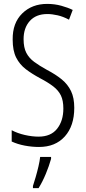

<svg xmlns="http://www.w3.org/2000/svg" viewBox="-20 -810 441 985"><path d="M361 -257Q361 -164 312.5 -110Q264 -56 180 -56Q144 -56 107 -63Q70 -70 40 -84V-142Q70 -126 107.5 -117.5Q145 -109 178 -109Q241 -109 273 -149.5Q305 -190 305 -253Q305 -294 292.5 -320Q280 -346 253.5 -366.5Q227 -387 185 -409Q144 -431 112.5 -455Q81 -479 63 -514.5Q45 -550 45 -607Q44 -692 94 -741Q144 -790 222 -790Q260 -790 294.5 -780.5Q329 -771 353 -759L334 -709Q304 -725 275.5 -731.5Q247 -738 223 -738Q165 -738 133 -702.5Q101 -667 101 -609Q101 -566 115 -539Q129 -512 155.5 -492.5Q182 -473 220 -452Q266 -428 297 -402.5Q328 -377 344.5 -342.5Q361 -308 361 -257ZM242 5Q232 41 215 82Q198 123 178 155H149V144Q155 126 163 98.5Q171 71 177.5 43Q184 15 186 -5H242Z"/></svg>

Font: Noto Sans Malayalam UI ExtraCondensed Light
Style: Regular
Weight: 300
Width: 2
Designer: Jelle Bosma - Monotype Design Team
Foundry: Monotype Imaging Inc.
Version: Version 2.104; ttfautohint (v1.8.4.7-5d5b)